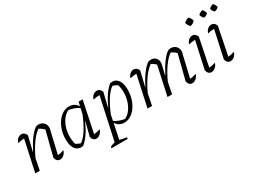

<svg xmlns="http://www.w3.org/2000/svg" viewBox="-54 -1390 3024 2281"><g transform="rotate(-30 1458.5 -249.5)"><path d="M52 0 144 -425Q105 -425 56 -413Q66 -446 89.5 -466Q113 -486 140 -486Q184 -486 203 -436L155 -236L158 -235Q202 -323 248 -385.5Q294 -448 339 -479Q350 -481 358 -482.5Q366 -484 372 -484Q415 -484 442 -457.5Q469 -431 469 -393Q469 -387 468.5 -381Q468 -375 467 -369L393 -53Q419 -55 439.5 -60Q460 -65 479 -72Q469 -37 444 -15.5Q419 6 392 6Q345 6 331 -52L417 -392Q384 -424 350 -440Q299 -407 246 -333.5Q193 -260 145 -156L114 0Z M707 3Q641 13 603.5 -31Q566 -75 566 -168Q566 -233 584 -291Q602 -349 633.5 -393.5Q665 -438 706 -463.5Q747 -489 794 -489Q872 -489 911 -424L923 -481H979L890 -53Q929 -57 977 -72Q966 -37 941.5 -15.5Q917 6 890 6Q842 6 829 -52L877 -238L874 -239Q799 -71 707 3ZM638 -67Q654 -58 669.5 -50.5Q685 -43 703 -39Q801 -110 890 -330L906 -403Q851 -442 769 -455Q727 -436 695 -395.5Q663 -355 644.5 -300Q626 -245 624 -184.5Q622 -124 638 -67Z M986 194 989 174Q1026 158 1053 152L1178 -424Q1129 -423 1090 -413Q1099 -446 1123 -466Q1147 -486 1173 -486Q1218 -486 1237 -436L1190 -242L1192 -241Q1231 -327 1271.5 -386.5Q1312 -446 1360 -484Q1426 -495 1463.5 -450.5Q1501 -406 1501 -313Q1501 -248 1483 -190Q1465 -132 1433.5 -87.5Q1402 -43 1361 -17.5Q1320 8 1273 8Q1197 8 1158 -55L1115 155L1211 174L1207 194ZM1163 -78Q1217 -40 1298 -27Q1340 -45 1372 -86Q1404 -127 1422.5 -181.5Q1441 -236 1443.5 -296.5Q1446 -357 1429 -415Q1413 -424 1397.5 -431Q1382 -438 1365 -443Q1267 -372 1178 -155Z M1592 0 1684 -425Q1645 -425 1596 -413Q1606 -446 1629.5 -466Q1653 -486 1680 -486Q1724 -486 1743 -436L1695 -236L1698 -235Q1742 -323 1788 -385.5Q1834 -448 1879 -479Q1892 -482 1899.5 -483Q1907 -484 1913 -484Q1955 -484 1979.5 -459.5Q2004 -435 2004 -396Q2004 -381 2000 -365L1969 -236L1972 -235Q2016 -323 2062 -385.5Q2108 -448 2153 -479Q2164 -481 2172 -482.5Q2180 -484 2187 -484Q2230 -484 2257 -457.5Q2284 -431 2284 -393Q2284 -387 2283.5 -381Q2283 -375 2281 -369L2207 -53Q2233 -55 2253.5 -60Q2274 -65 2294 -72Q2283 -37 2258 -15.5Q2233 6 2206 6Q2159 6 2145 -52L2231 -392Q2213 -410 2198 -420.5Q2183 -431 2164 -440Q2113 -407 2060 -333Q2007 -259 1960 -156L1929 0H1866L1952 -396Q1922 -425 1890 -440Q1839 -406 1785.5 -332.5Q1732 -259 1685 -156L1654 0Z M2557 -72Q2547 -37 2521.5 -15.5Q2496 6 2469 6Q2422 6 2408 -52L2489 -425Q2439 -424 2401 -413Q2410 -447 2434 -466.5Q2458 -486 2485 -486Q2528 -486 2547 -436L2470 -53Q2516 -57 2557 -72ZM2553 -693Q2583 -666 2588 -629Q2577 -616 2560 -606Q2543 -596 2525 -594Q2497 -619 2488 -657Q2515 -686 2553 -693Z M2818 -72Q2808 -37 2782.5 -15.5Q2757 6 2730 6Q2683 6 2669 -52L2750 -425Q2700 -424 2662 -413Q2671 -447 2695 -466.5Q2719 -486 2746 -486Q2789 -486 2808 -436L2731 -53Q2777 -57 2818 -72ZM2739 -687Q2765 -662 2770 -630Q2747 -603 2714 -599Q2687 -625 2681 -655Q2707 -681 2739 -687ZM2886 -687Q2898 -674 2906 -659.5Q2914 -645 2917 -630Q2892 -603 2861 -599Q2835 -621 2828 -655Q2853 -681 2886 -687Z"/></g></svg>

Font: Piazzolla Light
Style: Italic
Weight: 300
Italic angle: -11.3°
Designer: Juan Pablo del Peral
Foundry: Huerta Tipografica
Version: Version 1.330